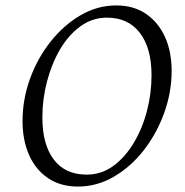

<svg xmlns="http://www.w3.org/2000/svg" viewBox="-20 -675 682 707"><path d="M267 12Q203 12 157 -19Q111 -50 87 -104.5Q63 -159 63 -229Q63 -309 90.5 -385Q118 -461 166.5 -522Q215 -583 277 -619Q339 -655 408 -655Q472 -655 517.5 -624Q563 -593 587.5 -539Q612 -485 612 -414Q612 -335 584.5 -259Q557 -183 509.5 -122Q462 -61 399.5 -24.5Q337 12 267 12ZM299 -32Q353 -32 396.5 -63.5Q440 -95 472 -148Q504 -201 521 -266Q538 -331 538 -398Q538 -498 495 -554Q452 -610 374 -610Q320 -610 276 -578Q232 -546 201 -493Q170 -440 153 -374.5Q136 -309 136 -243Q136 -143 178 -87.5Q220 -32 299 -32Z"/></svg>

Font: Petrona Light
Style: Italic
Weight: 300
Italic angle: -9°
Designer: Ringo R. Seeber
Foundry: Ringo R. Seeber
Version: Version 2.001; ttfautohint (v1.8.3)